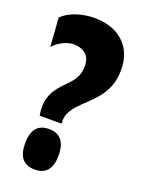

<svg xmlns="http://www.w3.org/2000/svg" viewBox="-133 -733 595 807"><g transform="rotate(20 164.5 -329.5)"><path d="M70 -207Q63 -246 68.5 -272.5Q74 -299 86 -318.5Q98 -338 113.5 -354Q129 -370 143.5 -385.5Q158 -401 167.5 -420Q177 -439 177 -466Q177 -506 155 -522Q133 -538 105 -538Q87 -538 70 -532Q53 -526 38.5 -516Q24 -506 13 -494L4 -622Q20 -638 42.5 -649Q65 -660 92 -666Q119 -672 148 -672Q184 -672 216.5 -662Q249 -652 273.5 -631Q298 -610 312 -578.5Q326 -547 326 -504Q326 -462 313.5 -431Q301 -400 282 -376.5Q263 -353 242 -333.5Q221 -314 203 -295Q185 -276 175 -255Q165 -234 168 -207ZM127 13Q89 13 70.5 -10Q52 -33 52 -77Q52 -122 70.5 -145Q89 -168 127 -168Q164 -168 183 -145Q202 -122 202 -77Q202 13 127 13Z"/></g></svg>

Font: Bricolage Grotesque 72pt Condensed ExtraBold
Style: Regular
Weight: 800
Width: 3
Designer: Mathieu Triay
Foundry: Atelier Triay
Version: Version 1.001;gftools[0.9.33.dev8+g029e19f]